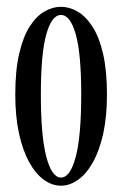

<svg xmlns="http://www.w3.org/2000/svg" viewBox="-20 -548 370 578"><path d="M163.5 11Q136.5 11 111.8 -7Q87 -25 67.8 -60Q48.5 -95 37.2 -146Q26 -197 26 -263.5Q26 -336 37.8 -386.5Q49.5 -437 69.2 -468Q89 -499 113.5 -513.2Q138 -527.5 163.5 -527.5Q189 -527.5 213.5 -513.2Q238 -499 258.2 -468Q278.5 -437 290.2 -386.5Q302 -336 302 -263.5Q302 -197 290.8 -146Q279.5 -95 260 -60Q240.5 -25 215.5 -7Q190.5 11 163.5 11ZM163.5 -13.5Q191.5 -13.5 208 -75.8Q224.5 -138 224.5 -263.5Q224.5 -387 208 -445Q191.5 -503 163.5 -503Q136 -503 119.5 -445Q103 -387 103 -263.5Q103 -138 119.5 -75.8Q136 -13.5 163.5 -13.5Z"/></svg>

Font: Imbue 48pt
Style: Regular
Weight: 400
Designer: Tyler Finck
Foundry: Etcetera Type Company
Version: Version 1.102